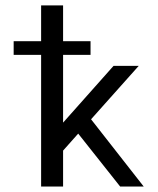

<svg xmlns="http://www.w3.org/2000/svg" viewBox="-20 -680 577 700"><path d="M310.1 -529.8V-480H210V-232.9L394 -439.9H485.8L312 -245.1L503.9 0H418L265.1 -192.9L210 -130.9V0H129.9V-480H29.8V-529.8H129.9V-660.2H210V-529.8Z"/></svg>

Font: Pfennig
Style: Medium
Weight: 500
Version: Version 20120410 ; ttfautohint (v0.8)